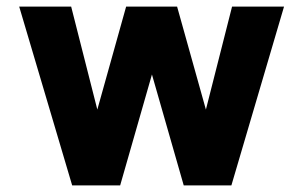

<svg xmlns="http://www.w3.org/2000/svg" viewBox="-20 -543 916 580"><path d="M679 17H535L439 -318L343 17H198L38 -523H195L274 -212L361 -523H515L602 -212L681 -523H838Z"/></svg>

Font: SUIT Heavy
Style: Regular
Weight: 900
Designer: Sunn Youn; Korean Glyphs from Source Han Sans (Sandoll Communications; Soo-young Jang, Joo-yeon Kang)
Foundry: Sunn
Version: Version 1.006